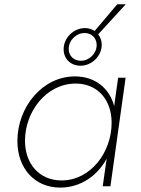

<svg xmlns="http://www.w3.org/2000/svg" viewBox="-20 -846 642 872"><path d="M253.5 6C343 6 420.5 -44.5 464.5 -125.5L446.5 0H481.5L550.5 -493H516.5L498.5 -364C477.5 -444.5 412.5 -499 320.5 -499C172 -499 59 -359.5 59 -205.5C59 -82.5 136.5 6 253.5 6ZM93.5 -207C93.5 -337.5 189 -466.5 324 -466.5C422.5 -466.5 487 -393.5 487 -288.5C487 -154.5 391.5 -26.5 259.5 -26.5C159 -26.5 93.5 -101.5 93.5 -207ZM269 -622.5C269 -579.5 300 -547.5 346 -547.5C396 -547.5 442 -591 442 -642.5C442 -661 436 -677 426 -690L551 -826.5H512.5L410 -705.5C397.5 -713.5 382.5 -718.5 366 -718.5C314.5 -718.5 269 -674.5 269 -622.5ZM292 -623.5C292 -663.5 326.5 -696 364 -696C375.5 -696 386 -693 395 -687.5L395.5 -687C410 -677.5 419 -661 419 -641C419 -602.5 384.5 -570 347.5 -570C314 -570 292 -593.5 292 -623.5Z"/></svg>

Font: HK Grotesk ExtraLight
Style: Italic
Weight: 200
Italic angle: -16°
Designer: Alfredo Marco Pradil
Foundry: Hanken Design Co.
Version: Version 3.001;FEAKit 1.0